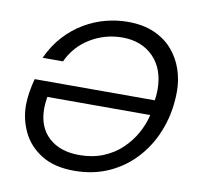

<svg xmlns="http://www.w3.org/2000/svg" viewBox="-80 -795 917 891"><g transform="rotate(10 378.0 -350.0)"><path d="M325 12Q232 12 171.5 -25.5Q111 -63 82 -123Q53 -183 53 -250Q53 -279 58.5 -312.5Q64 -346 72 -375H638Q640 -389 641 -400.5Q642 -412 642 -425Q642 -523 586.5 -579.5Q531 -636 440 -636Q359 -636 290 -594.5Q221 -553 187 -479H91Q119 -540 159.5 -584Q200 -628 248.5 -656.5Q297 -685 349 -698.5Q401 -712 452 -712Q525 -712 578 -688.5Q631 -665 665 -625Q699 -585 715.5 -535.5Q732 -486 732 -434Q732 -342 703 -261Q674 -180 620 -118.5Q566 -57 491.5 -22.5Q417 12 325 12ZM336 -64Q399 -64 449 -84.5Q499 -105 535.5 -140Q572 -175 595.5 -217.5Q619 -260 629 -304H144Q142 -290 140.5 -276Q139 -262 139 -248Q139 -162 192 -113Q245 -64 336 -64Z"/></g></svg>

Font: Rethink Sans
Style: Italic
Weight: 400
Italic angle: -10°
Designer: The Rethink Sans project authors (Hans Thiessen). DM Sans designed by Colophon Foundry.
Foundry: Rethink Communications LLC
Version: Version 1.001